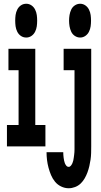

<svg xmlns="http://www.w3.org/2000/svg" viewBox="-20 -780 540 1023"><path d="M120 -580Q104 -580 91.5 -588.5Q79 -597 72 -611Q65 -625 63 -640Q61 -655 61 -670Q61 -685 63 -700Q65 -715 72 -729Q79 -743 91.5 -751.5Q104 -760 120 -760Q135 -760 147.5 -751.5Q160 -743 167 -729Q174 -715 176 -700Q178 -685 178 -670Q178 -655 176 -640Q174 -625 167 -611Q160 -597 147.5 -588.5Q135 -580 120 -580ZM17 0V-114H79V-406H25V-520H168V-114H222V0ZM407 -580Q392 -580 379 -588.5Q366 -597 359.5 -611Q353 -625 350.5 -640Q348 -655 348 -670Q348 -685 350.5 -700Q353 -715 359.5 -729Q366 -743 379 -751.5Q392 -760 407 -760Q422 -760 434.5 -751.5Q447 -743 454 -729Q461 -715 463 -700Q465 -685 465 -670Q465 -655 463 -640Q461 -625 454 -611Q447 -597 434.5 -588.5Q422 -580 407 -580ZM346 223Q325 223 305.5 213.5Q286 204 273 188Q260 172 252 153Q244 134 238.5 113.5Q233 93 230.5 72.5Q228 52 228 31H317Q317 38 317.5 45.5Q318 53 319 60.5Q320 68 321.5 75.5Q323 83 325.5 89.5Q328 96 333 102.5Q338 109 346 109Q353 109 358 102.5Q363 96 366 89Q369 82 370.5 75Q372 68 373 60.5Q374 53 375 45.5Q376 38 376.5 30.5Q377 23 377 15.5Q377 8 377 0V-406H319V-520H466V0Q466 18 465.5 35.5Q465 53 462.5 70.5Q460 88 456 105Q452 122 446 138.5Q440 155 431 170.5Q422 186 409.5 198Q397 210 380 216.5Q363 223 346 223Z"/></svg>

Font: Iosevka Curly Heavy
Style: Regular
Weight: 900
Monospace: yes
Designer: Belleve Invis
Foundry: Belleve Invis
Version: Version 22.1.2; ttfautohint (v1.8.4)